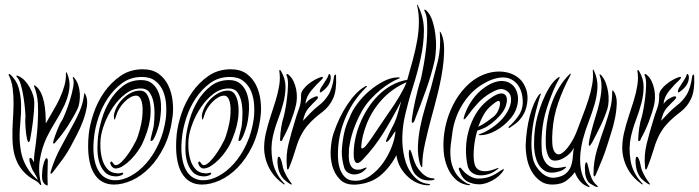

<svg xmlns="http://www.w3.org/2000/svg" viewBox="-20 -770 2916 801"><path d="M303 -315Q286 -280 263 -244.5Q240 -209 215 -181Q214 -179 210 -174.5Q206 -170 203 -171Q201 -173 202 -178Q203 -183 204 -186Q209 -202 219 -228Q229 -254 240 -270Q243 -275 252.5 -298Q262 -321 271 -349.5Q280 -378 285 -405Q290 -432 284 -445Q284 -445 284 -448V-449Q288 -449 290 -445Q301 -432 306.5 -415Q312 -398 313 -380Q314 -362 311.5 -344.5Q309 -327 303 -315ZM336 -377Q347 -356 342.5 -326.5Q338 -297 326.5 -266Q315 -235 300.5 -207.5Q286 -180 277 -163Q262 -134 240.5 -104.5Q219 -75 201 -52Q196 -45 192 -45Q190 -47 190.5 -50Q191 -53 192 -56Q208 -108 232 -152.5Q256 -197 282 -245Q299 -275 312.5 -306.5Q326 -338 331 -376Q331 -381 332 -381Q335 -381 336 -377ZM123 -344Q123 -307 117.5 -264Q112 -221 106 -190Q106 -188 104.5 -183Q103 -178 99 -177Q97 -177 95.5 -182Q94 -187 93 -189Q91 -197 89.5 -208.5Q88 -220 87 -232Q86 -244 85.5 -256Q85 -268 86 -277Q87 -283 85 -307Q83 -331 79 -359Q75 -387 68 -412.5Q61 -438 51 -448Q49 -450 48.5 -452.5Q48 -455 49 -455Q51 -455 53.5 -454Q56 -453 58 -452Q72 -446 84 -433Q96 -420 104.5 -404.5Q113 -389 118 -373Q123 -357 123 -344ZM179 0Q179 4 177 4Q176 4 173.5 2.5Q171 1 169 0Q161 -6 157.5 -17Q154 -28 156 -50Q156 -59 158 -70Q160 -81 163 -90.5Q166 -100 169 -105.5Q172 -111 175 -110Q180 -108 179.5 -97.5Q179 -87 179 -82Q178 -56 178 -35Q178 -14 179 0ZM122 -51Q117 -57 113 -67Q109 -77 106 -86.5Q103 -96 102.5 -103Q102 -110 105 -111Q110 -112 114.5 -105.5Q119 -99 122 -93Q121 -114 124.5 -135.5Q128 -157 130 -175Q133 -201 135 -221.5Q137 -242 138 -271Q140 -302 138 -339Q136 -376 122 -411Q121 -414 123 -414Q125 -414 126 -413Q127 -412 129 -411Q142 -401 150.5 -383.5Q159 -366 163.5 -344.5Q168 -323 169.5 -299.5Q171 -276 171 -255Q186 -282 202 -308.5Q218 -335 230 -361.5Q242 -388 249 -413.5Q256 -439 255 -464Q255 -468 256 -469Q257 -469 260 -464Q274 -431 269 -397.5Q264 -364 248.5 -330.5Q233 -297 212 -263.5Q191 -230 175 -197Q155 -155 146.5 -105Q138 -55 152 0V1Q151 2 151 2Q149 2 148 1Q147 1 147 0Q144 -4 140 -8Q136 -12 129 -16Q100 -31 81 -51Q62 -71 51.5 -94Q41 -117 36.5 -142Q32 -167 32 -192Q31 -228 33.5 -264.5Q36 -301 36.5 -335Q37 -369 33 -400.5Q29 -432 16 -458Q16 -460 16 -460Q18 -462 20 -461Q22 -460 23 -459Q49 -435 58 -403Q67 -371 68 -335Q69 -299 65 -261Q61 -223 62 -186Q63 -164 67 -141Q71 -118 80 -96.5Q89 -75 103.5 -55Q118 -35 138 -19Q134 -29 132 -33.5Q130 -38 122 -51Z M672 -277Q675 -304 673 -334Q671 -364 660.5 -389.5Q650 -415 628.5 -432Q607 -449 572 -449Q525 -449 490 -423.5Q455 -398 430 -360.5Q405 -323 391 -280.5Q377 -238 373 -203Q367 -155 371.5 -120Q376 -85 388 -62.5Q400 -40 418.5 -29Q437 -18 459 -18Q490 -17 524.5 -35.5Q559 -54 589 -87.5Q619 -121 641.5 -169.5Q664 -218 672 -277ZM350 -208Q354 -248 370 -296Q386 -344 414.5 -385Q443 -426 483 -453.5Q523 -481 576 -481Q616 -481 642 -462Q668 -443 682 -413.5Q696 -384 700 -349.5Q704 -315 700 -284Q691 -212 665 -159Q639 -106 604 -70.5Q569 -35 530 -17.5Q491 0 455 0Q428 0 406.5 -12Q385 -24 370.5 -49.5Q356 -75 350.5 -114.5Q345 -154 350 -208ZM462 -67Q457 -67 452 -70.5Q447 -74 444 -79Q441 -84 440 -89Q439 -94 444 -96Q447 -97 452 -89Q457 -81 463 -81Q473 -81 486.5 -94Q500 -107 512.5 -124.5Q525 -142 534.5 -159Q544 -176 548 -184Q552 -192 556 -204.5Q560 -217 563.5 -230Q567 -243 569.5 -255.5Q572 -268 573 -277Q578 -322 571 -346.5Q564 -371 548 -371Q536 -371 523 -363.5Q510 -356 498.5 -344Q487 -332 478 -317.5Q469 -303 465 -288Q460 -271 458 -271Q455 -271 455 -288Q458 -307 468 -325.5Q478 -344 493 -358.5Q508 -373 526 -382.5Q544 -392 563 -392Q582 -392 591.5 -378.5Q601 -365 605 -345.5Q609 -326 608.5 -305.5Q608 -285 606 -273Q602 -246 593.5 -220.5Q585 -195 573 -169Q567 -157 555 -139.5Q543 -122 527.5 -106Q512 -90 494.5 -78.5Q477 -67 462 -67ZM494 -48Q495 -42 484.5 -38Q474 -34 463 -34Q432 -35 415.5 -54Q399 -73 392.5 -99Q386 -125 386.5 -153Q387 -181 389 -200Q393 -233 405 -274Q417 -315 439 -351Q461 -387 493 -411.5Q525 -436 569 -436Q598 -436 615.5 -421Q633 -406 641.5 -384Q650 -362 651.5 -336.5Q653 -311 650 -290Q648 -267 643 -248Q638 -229 629 -206Q626 -199 621 -190Q616 -181 610 -182Q607 -183 608.5 -190Q610 -197 612.5 -207.5Q615 -218 618 -229.5Q621 -241 622 -251Q624 -268 624.5 -293.5Q625 -319 620.5 -343Q616 -367 604 -384Q592 -401 568 -401Q533 -401 503.5 -378.5Q474 -356 452 -323.5Q430 -291 416.5 -255.5Q403 -220 400 -193Q398 -177 399 -153Q400 -129 406.5 -105.5Q413 -82 428 -65Q443 -48 469 -47Q477 -46 484.5 -48.5Q492 -51 494 -48Z M1039 -277Q1042 -304 1040 -334Q1038 -364 1027.5 -389.5Q1017 -415 995.5 -432Q974 -449 939 -449Q892 -449 857 -423.5Q822 -398 797 -360.5Q772 -323 758 -280.5Q744 -238 740 -203Q734 -155 738.5 -120Q743 -85 755 -62.5Q767 -40 785.5 -29Q804 -18 826 -18Q857 -17 891.5 -35.5Q926 -54 956 -87.5Q986 -121 1008.5 -169.5Q1031 -218 1039 -277ZM717 -208Q721 -248 737 -296Q753 -344 781.5 -385Q810 -426 850 -453.5Q890 -481 943 -481Q983 -481 1009 -462Q1035 -443 1049 -413.5Q1063 -384 1067 -349.5Q1071 -315 1067 -284Q1058 -212 1032 -159Q1006 -106 971 -70.5Q936 -35 897 -17.5Q858 0 822 0Q795 0 773.5 -12Q752 -24 737.5 -49.5Q723 -75 717.5 -114.5Q712 -154 717 -208ZM829 -67Q824 -67 819 -70.5Q814 -74 811 -79Q808 -84 807 -89Q806 -94 811 -96Q814 -97 819 -89Q824 -81 830 -81Q840 -81 853.5 -94Q867 -107 879.5 -124.5Q892 -142 901.5 -159Q911 -176 915 -184Q919 -192 923 -204.5Q927 -217 930.5 -230Q934 -243 936.5 -255.5Q939 -268 940 -277Q945 -322 938 -346.5Q931 -371 915 -371Q903 -371 890 -363.5Q877 -356 865.5 -344Q854 -332 845 -317.5Q836 -303 832 -288Q827 -271 825 -271Q822 -271 822 -288Q825 -307 835 -325.5Q845 -344 860 -358.5Q875 -373 893 -382.5Q911 -392 930 -392Q949 -392 958.5 -378.5Q968 -365 972 -345.5Q976 -326 975.5 -305.5Q975 -285 973 -273Q969 -246 960.5 -220.5Q952 -195 940 -169Q934 -157 922 -139.5Q910 -122 894.5 -106Q879 -90 861.5 -78.5Q844 -67 829 -67ZM861 -48Q862 -42 851.5 -38Q841 -34 830 -34Q799 -35 782.5 -54Q766 -73 759.5 -99Q753 -125 753.5 -153Q754 -181 756 -200Q760 -233 772 -274Q784 -315 806 -351Q828 -387 860 -411.5Q892 -436 936 -436Q965 -436 982.5 -421Q1000 -406 1008.5 -384Q1017 -362 1018.5 -336.5Q1020 -311 1017 -290Q1015 -267 1010 -248Q1005 -229 996 -206Q993 -199 988 -190Q983 -181 977 -182Q974 -183 975.5 -190Q977 -197 979.5 -207.5Q982 -218 985 -229.5Q988 -241 989 -251Q991 -268 991.5 -293.5Q992 -319 987.5 -343Q983 -367 971 -384Q959 -401 935 -401Q900 -401 870.5 -378.5Q841 -356 819 -323.5Q797 -291 783.5 -255.5Q770 -220 767 -193Q765 -177 766 -153Q767 -129 773.5 -105.5Q780 -82 795 -65Q810 -48 836 -47Q844 -46 851.5 -48.5Q859 -51 861 -48Z M1215 -333Q1207 -299 1192.5 -261.5Q1178 -224 1160 -192Q1160 -190 1157.5 -185.5Q1155 -181 1151 -181Q1149 -181 1148.5 -187Q1148 -193 1149 -195Q1149 -211 1153 -237.5Q1157 -264 1163 -281Q1165 -287 1169.5 -310Q1174 -333 1177.5 -361.5Q1181 -390 1181.5 -416.5Q1182 -443 1175 -456V-460Q1179 -463 1184 -458Q1197 -447 1204.5 -431Q1212 -415 1215.5 -397.5Q1219 -380 1218.5 -363Q1218 -346 1215 -333ZM1254 -337Q1265 -351 1275 -357Q1285 -363 1295 -367Q1296 -367 1300 -368Q1304 -369 1306 -366Q1308 -363 1305 -359Q1302 -355 1300 -353Q1293 -346 1284.5 -337.5Q1276 -329 1269 -321Q1259 -310 1253 -295.5Q1247 -281 1244 -266Q1261 -284 1276.5 -300Q1292 -316 1310 -330Q1333 -347 1350 -374Q1367 -401 1374 -453Q1376 -458 1379 -459Q1382 -460 1382 -452Q1385 -394 1370 -360Q1355 -326 1325 -303Q1309 -291 1293 -277Q1277 -263 1262.5 -246Q1248 -229 1236 -206Q1224 -183 1215 -153Q1208 -130 1201 -109.5Q1194 -89 1186 -70Q1184 -63 1180 -63Q1177 -64 1177 -73Q1172 -121 1183.5 -168.5Q1195 -216 1211 -267Q1218 -292 1227.5 -317Q1237 -342 1236 -374Q1236 -385 1245 -397Q1254 -409 1267 -419.5Q1280 -430 1294 -437.5Q1308 -445 1318 -448Q1327 -451 1327 -447Q1327 -443 1321 -437Q1300 -418 1278.5 -392Q1257 -366 1254 -337ZM1167 -1Q1166 0 1165.5 -0.5Q1165 -1 1160 -4Q1130 -26 1113 -52Q1096 -78 1088.5 -105.5Q1081 -133 1082 -160.5Q1083 -188 1089 -214Q1097 -249 1108.5 -283.5Q1120 -318 1130 -350.5Q1140 -383 1145 -414.5Q1150 -446 1145 -475Q1145 -477 1148 -478Q1149 -478 1150 -476.5Q1151 -475 1152 -474Q1171 -442 1171 -408.5Q1171 -375 1162 -340.5Q1153 -306 1139.5 -270.5Q1126 -235 1118 -199Q1108 -153 1116.5 -101Q1125 -49 1163 -8Q1165 -5 1167 -4Q1169 -3 1167 -1ZM1197 0Q1195 0 1193 -1L1189 -3Q1175 -12 1164 -22.5Q1153 -33 1145 -53Q1142 -60 1140 -71.5Q1138 -83 1137.5 -93Q1137 -103 1138.5 -110Q1140 -117 1144 -116Q1147 -116 1150.5 -108Q1154 -100 1156 -92Q1158 -81 1160.5 -71Q1163 -61 1167 -53Q1178 -28 1196 -5Q1198 0 1197 0ZM1360 -449Q1360 -428 1348 -412Q1336 -396 1319 -385Q1316 -383 1315 -385.5Q1314 -388 1314 -389Q1314 -395 1319 -403.5Q1324 -412 1330.5 -421.5Q1337 -431 1343 -441Q1349 -451 1351 -459Q1354 -464 1357 -459Q1360 -454 1360 -449Z M1794 -521Q1780 -458 1757.5 -395.5Q1735 -333 1713 -277Q1712 -272 1708 -264Q1704 -256 1699 -258Q1698 -258 1698 -267Q1698 -276 1699 -279Q1701 -293 1704.5 -312.5Q1708 -332 1712.5 -352Q1717 -372 1722 -391.5Q1727 -411 1731 -425Q1734 -431 1738.5 -452Q1743 -473 1748 -501.5Q1753 -530 1757 -563Q1761 -596 1762 -626.5Q1763 -657 1761.5 -682Q1760 -707 1753 -719Q1748 -729 1751 -730Q1755 -730 1760 -725Q1775 -710 1783.5 -684.5Q1792 -659 1796 -629.5Q1800 -600 1799 -571Q1798 -542 1794 -521ZM1820 -632Q1830 -612 1832 -583Q1834 -554 1831 -520.5Q1828 -487 1821.5 -451.5Q1815 -416 1807 -383.5Q1799 -351 1791.5 -323Q1784 -295 1779 -277Q1765 -225 1753.5 -173.5Q1742 -122 1742 -86Q1742 -73 1741 -73Q1739 -71 1736.5 -76Q1734 -81 1732 -86Q1722 -122 1723.5 -160.5Q1725 -199 1733 -239.5Q1741 -280 1753.5 -321.5Q1766 -363 1778 -404Q1792 -456 1806 -512.5Q1820 -569 1815 -632Q1815 -637 1814.5 -637.5Q1814 -638 1815 -638Q1817 -638 1820 -632ZM1676 -427Q1616 -401 1573.5 -354.5Q1531 -308 1509 -251Q1500 -227 1494.5 -205.5Q1489 -184 1487 -160Q1486 -148 1493 -151Q1500 -154 1505 -160Q1517 -175 1527 -189.5Q1537 -204 1547.5 -219.5Q1558 -235 1569.5 -252.5Q1581 -270 1595 -290Q1610 -311 1623.5 -331.5Q1637 -352 1647.5 -370Q1658 -388 1665.5 -403Q1673 -418 1676 -427ZM1654 -348Q1618 -278 1580 -216.5Q1542 -155 1493 -104Q1462 -71 1456 -114Q1454 -148 1461 -185Q1468 -222 1482 -255Q1495 -287 1514 -317Q1533 -347 1558 -372Q1583 -397 1613.5 -414Q1644 -431 1679 -437Q1691 -479 1702 -519.5Q1713 -560 1720 -599Q1727 -638 1727.5 -674.5Q1728 -711 1721 -744Q1719 -750 1720 -750Q1722 -751 1723.5 -748Q1725 -745 1725 -744Q1749 -696 1748.5 -641Q1748 -586 1735 -527Q1722 -468 1702.5 -407Q1683 -346 1669 -285Q1660 -246 1658.5 -201.5Q1657 -157 1667 -114Q1677 -69 1704 -37.5Q1731 -6 1766 -3Q1774 -2 1774 0Q1774 2 1771.5 2.5Q1769 3 1767 3Q1746 3 1725.5 -5Q1705 -13 1687 -28Q1669 -43 1655.5 -63.5Q1642 -84 1636 -110Q1634 -118 1634 -123Q1606 -70 1566.5 -37.5Q1527 -5 1467 0Q1422 3 1398.5 -21Q1375 -45 1366 -79Q1357 -113 1360 -150.5Q1363 -188 1371 -212Q1394 -281 1429 -333.5Q1464 -386 1499 -407Q1501 -409 1505 -410.5Q1509 -412 1510 -411Q1512 -410 1509 -407Q1506 -404 1505 -403Q1451 -349 1421.5 -279.5Q1392 -210 1390 -138Q1389 -120 1391 -99Q1393 -78 1400.5 -59.5Q1408 -41 1422 -28.5Q1436 -16 1460 -16Q1494 -15 1524.5 -36.5Q1555 -58 1577.5 -89.5Q1600 -121 1614 -157Q1628 -193 1630 -223Q1623 -215 1618 -206.5Q1613 -198 1605 -188Q1604 -186 1599 -181.5Q1594 -177 1591 -178Q1589 -179 1593 -189.5Q1597 -200 1603 -212.5Q1609 -225 1615 -236.5Q1621 -248 1623 -252Q1634 -275 1640 -298Q1646 -321 1654 -348ZM1793 -23Q1793 -21 1788 -19Q1785 -18 1783 -18Q1764 -16 1747.5 -20Q1731 -24 1714 -41Q1705 -50 1698.5 -68Q1692 -86 1688.5 -103Q1685 -120 1685.5 -133Q1686 -146 1690 -145Q1691 -146 1693.5 -141Q1696 -136 1698 -129.5Q1700 -123 1702 -116.5Q1704 -110 1705 -107Q1710 -91 1717 -78Q1724 -65 1734 -55Q1758 -27 1786 -26Q1788 -26 1790.5 -25.5Q1793 -25 1793 -23ZM1648 -445Q1648 -444 1646.5 -443Q1645 -442 1639 -440Q1626 -435 1607 -423.5Q1588 -412 1567 -395Q1546 -378 1525.5 -355.5Q1505 -333 1490 -307Q1475 -280 1464.5 -254.5Q1454 -229 1448 -207.5Q1442 -186 1439.5 -171Q1437 -156 1436 -151Q1435 -134 1435 -117.5Q1435 -101 1439.5 -87.5Q1444 -74 1454 -67Q1464 -60 1484 -63Q1486 -63 1496.5 -67.5Q1507 -72 1509 -71Q1510 -70 1508 -67Q1506 -64 1502 -60.5Q1498 -57 1494.5 -54.5Q1491 -52 1490 -51Q1481 -46 1470 -43.5Q1459 -41 1448.5 -43Q1438 -45 1429 -51.5Q1420 -58 1416 -70Q1405 -107 1406 -142Q1408 -177 1415 -211.5Q1422 -246 1439 -281Q1449 -308 1470.5 -337Q1492 -366 1520 -390Q1548 -414 1578.5 -430Q1609 -446 1636 -447Q1640 -447 1644 -447Q1648 -447 1648 -445Z M2125 -408Q2133 -398 2137.5 -383Q2142 -368 2141 -350.5Q2140 -333 2133 -314Q2126 -295 2111 -277Q2082 -243 2047.5 -224.5Q2013 -206 1985 -206Q1968 -206 1985 -212Q1994 -215 2006.5 -221.5Q2019 -228 2033 -237.5Q2047 -247 2061.5 -260Q2076 -273 2088 -290Q2108 -318 2111.5 -344.5Q2115 -371 2101 -385Q2089 -397 2073 -398.5Q2057 -400 2025 -381Q1996 -364 1973 -339Q1950 -314 1930 -286Q1919 -272 1915.5 -272Q1912 -272 1918 -290Q1930 -325 1951.5 -355Q1973 -385 2003 -406Q2025 -421 2043.5 -427Q2062 -433 2077.5 -432Q2093 -431 2105 -424.5Q2117 -418 2125 -408ZM2179 -338Q2175 -314 2166.5 -297.5Q2158 -281 2147.5 -269.5Q2137 -258 2126.5 -251Q2116 -244 2108 -238Q2104 -235 2102 -237Q2100 -239 2105 -244Q2123 -259 2141.5 -284.5Q2160 -310 2161 -341Q2161 -394 2135 -422Q2109 -450 2070 -446.5Q2031 -443 1989 -416Q1962 -399 1941.5 -376.5Q1921 -354 1906 -328.5Q1891 -303 1881.5 -276Q1872 -249 1868 -222Q1864 -196 1860.5 -166Q1857 -136 1860.5 -107Q1864 -78 1879 -51.5Q1894 -25 1926 -6Q1931 -3 1936.5 -2Q1942 -1 1942 0Q1942 2 1937 2.5Q1932 3 1926 1Q1901 -4 1883.5 -19.5Q1866 -35 1855 -55Q1844 -75 1838 -97Q1832 -119 1831 -137Q1825 -216 1853 -293Q1859 -309 1868.5 -329Q1878 -349 1892 -369.5Q1906 -390 1925 -409.5Q1944 -429 1968 -444Q1991 -458 2016 -465Q2041 -472 2066 -471.5Q2091 -471 2113 -462.5Q2135 -454 2152 -437Q2167 -421 2175.5 -396Q2184 -371 2179 -338ZM2088 -374Q2100 -360 2091 -330.5Q2082 -301 2049 -271Q2031 -254 2014 -243.5Q1997 -233 1971 -225Q1960 -187 1957 -150Q1954 -113 1959 -90Q1960 -81 1965.5 -72.5Q1971 -64 1981.5 -59.5Q1992 -55 2009 -56Q2026 -57 2051 -67Q2058 -70 2059.5 -68.5Q2061 -67 2053 -62Q2035 -48 2015 -42.5Q1995 -37 1977.5 -39Q1960 -41 1947.5 -51Q1935 -61 1931 -78Q1923 -113 1924 -151Q1925 -189 1935.5 -226Q1946 -263 1965.5 -295.5Q1985 -328 2014 -351Q2068 -394 2088 -374ZM2078 -55Q2071 -45 2060.5 -35.5Q2050 -26 2036.5 -18.5Q2023 -11 2008.5 -6Q1994 -1 1979 -1Q1953 -1 1930.5 -12.5Q1908 -24 1896 -59Q1894 -63 1894 -66.5Q1894 -70 1896 -70Q1900 -72 1904 -67.5Q1908 -63 1912 -58Q1923 -45 1940.5 -35Q1958 -25 1974 -25Q2004 -25 2026 -34Q2048 -43 2068 -58Q2073 -61 2079.5 -64Q2086 -67 2078 -55ZM2064 -347Q2060 -355 2035 -334Q2012 -316 1998.5 -292.5Q1985 -269 1975 -241Q1994 -250 2010 -261.5Q2026 -273 2040 -284Q2055 -297 2062 -318Q2069 -339 2064 -347Z M2514 -316Q2502 -279 2485.5 -245Q2469 -211 2451 -177Q2449 -175 2445 -167.5Q2441 -160 2438 -162Q2436 -162 2436.5 -168Q2437 -174 2437 -177Q2438 -185 2441.5 -200Q2445 -215 2449.5 -231.5Q2454 -248 2458.5 -263.5Q2463 -279 2466 -288Q2483 -342 2488 -384Q2493 -426 2482 -455Q2480 -460 2482 -460Q2484 -460 2486 -458Q2488 -456 2489 -455Q2500 -443 2507 -424.5Q2514 -406 2517 -386.5Q2520 -367 2519 -348Q2518 -329 2514 -316ZM2541 -388Q2554 -368 2553 -338Q2552 -308 2545.5 -276Q2539 -244 2529.5 -215Q2520 -186 2515 -169Q2505 -136 2491 -101.5Q2477 -67 2466 -42Q2462 -33 2460 -34Q2457 -35 2456.5 -38.5Q2456 -42 2456 -44Q2456 -98 2471.5 -148Q2487 -198 2505 -249Q2516 -282 2525 -314.5Q2534 -347 2534 -386Q2534 -393 2536 -393Q2537 -393 2538 -391.5Q2539 -390 2541 -388ZM2341 -74Q2343 -71 2334 -65Q2325 -59 2322 -58Q2278 -42 2253.5 -57Q2229 -72 2218.5 -102Q2208 -132 2208 -168.5Q2208 -205 2212 -234Q2215 -259 2223.5 -289.5Q2232 -320 2244 -349.5Q2256 -379 2271.5 -404.5Q2287 -430 2305 -444Q2307 -445 2309.5 -447Q2312 -449 2314 -449Q2317 -448 2311 -438Q2305 -428 2296.5 -410Q2288 -392 2279 -368.5Q2270 -345 2261.5 -319Q2253 -293 2248 -267Q2243 -241 2241 -217Q2239 -193 2239 -174Q2239 -155 2240 -142Q2241 -129 2242 -125Q2249 -94 2268.5 -79.5Q2288 -65 2321 -71Q2322 -71 2331 -73Q2340 -75 2341 -74ZM2470 3Q2474 7 2474 9Q2474 11 2469.5 10Q2465 9 2463 8Q2455 4 2443 -3.5Q2431 -11 2425 -30Q2422 -38 2421 -49.5Q2420 -61 2420 -71Q2420 -81 2422 -87.5Q2424 -94 2427 -93Q2429 -92 2431.5 -84Q2434 -76 2436 -67Q2438 -56 2441 -46.5Q2444 -37 2448 -27Q2453 -16 2458 -9.5Q2463 -3 2470 3ZM2378 -52Q2367 -35 2344.5 -17.5Q2322 0 2284 0Q2254 0 2232.5 -16Q2211 -32 2197.5 -56Q2184 -80 2178.5 -108.5Q2173 -137 2173 -163Q2174 -195 2178.5 -227Q2183 -259 2190.5 -287Q2198 -315 2207.5 -337Q2217 -359 2227 -373Q2229 -374 2231.5 -377.5Q2234 -381 2236 -379Q2237 -378 2235.5 -374.5Q2234 -371 2233 -369Q2224 -339 2215.5 -305.5Q2207 -272 2202 -238Q2197 -204 2197 -171Q2197 -138 2203 -110Q2207 -91 2217.5 -75Q2228 -59 2240.5 -48Q2253 -37 2267.5 -32Q2282 -27 2296 -29Q2325 -33 2340 -45.5Q2355 -58 2361.5 -75.5Q2368 -93 2369.5 -113.5Q2371 -134 2374 -155Q2369 -141 2354.5 -127.5Q2340 -114 2323.5 -106.5Q2307 -99 2291.5 -100Q2276 -101 2268 -118Q2258 -140 2257 -166Q2256 -192 2258 -223Q2260 -254 2267 -287Q2274 -320 2286 -350.5Q2298 -381 2314.5 -408Q2331 -435 2352 -456L2356 -460Q2359 -463 2362 -463Q2362 -463 2358 -453Q2329 -399 2309 -341.5Q2289 -284 2285 -225Q2280 -160 2291.5 -140Q2303 -120 2320 -128.5Q2337 -137 2356.5 -165.5Q2376 -194 2388 -227Q2399 -257 2411.5 -289Q2424 -321 2434.5 -353.5Q2445 -386 2450.5 -417Q2456 -448 2453 -475Q2453 -480 2455 -480Q2456 -480 2456 -479Q2456 -477 2457 -477Q2458 -476 2458 -475Q2474 -441 2472.5 -406Q2471 -371 2460.5 -335Q2450 -299 2435.5 -261.5Q2421 -224 2411 -186Q2405 -162 2402 -135.5Q2399 -109 2401 -83Q2403 -57 2412 -33.5Q2421 -10 2438 6Q2440 8 2440 9Q2440 11 2437.5 10.5Q2435 10 2433 9Q2414 2 2400 -14Q2386 -30 2378 -52Z M2709 -333Q2701 -299 2686.5 -261.5Q2672 -224 2654 -192Q2654 -190 2651.5 -185.5Q2649 -181 2645 -181Q2643 -181 2642.5 -187Q2642 -193 2643 -195Q2643 -211 2647 -237.5Q2651 -264 2657 -281Q2659 -287 2663.5 -310Q2668 -333 2671.5 -361.5Q2675 -390 2675.5 -416.5Q2676 -443 2669 -456V-460Q2673 -463 2678 -458Q2691 -447 2698.5 -431Q2706 -415 2709.5 -397.5Q2713 -380 2712.5 -363Q2712 -346 2709 -333ZM2748 -337Q2759 -351 2769 -357Q2779 -363 2789 -367Q2790 -367 2794 -368Q2798 -369 2800 -366Q2802 -363 2799 -359Q2796 -355 2794 -353Q2787 -346 2778.5 -337.5Q2770 -329 2763 -321Q2753 -310 2747 -295.5Q2741 -281 2738 -266Q2755 -284 2770.5 -300Q2786 -316 2804 -330Q2827 -347 2844 -374Q2861 -401 2868 -453Q2870 -458 2873 -459Q2876 -460 2876 -452Q2879 -394 2864 -360Q2849 -326 2819 -303Q2803 -291 2787 -277Q2771 -263 2756.5 -246Q2742 -229 2730 -206Q2718 -183 2709 -153Q2702 -130 2695 -109.5Q2688 -89 2680 -70Q2678 -63 2674 -63Q2671 -64 2671 -73Q2666 -121 2677.5 -168.5Q2689 -216 2705 -267Q2712 -292 2721.5 -317Q2731 -342 2730 -374Q2730 -385 2739 -397Q2748 -409 2761 -419.5Q2774 -430 2788 -437.5Q2802 -445 2812 -448Q2821 -451 2821 -447Q2821 -443 2815 -437Q2794 -418 2772.5 -392Q2751 -366 2748 -337ZM2661 -1Q2660 0 2659.5 -0.5Q2659 -1 2654 -4Q2624 -26 2607 -52Q2590 -78 2582.5 -105.5Q2575 -133 2576 -160.5Q2577 -188 2583 -214Q2591 -249 2602.5 -283.5Q2614 -318 2624 -350.5Q2634 -383 2639 -414.5Q2644 -446 2639 -475Q2639 -477 2642 -478Q2643 -478 2644 -476.5Q2645 -475 2646 -474Q2665 -442 2665 -408.5Q2665 -375 2656 -340.5Q2647 -306 2633.5 -270.5Q2620 -235 2612 -199Q2602 -153 2610.5 -101Q2619 -49 2657 -8Q2659 -5 2661 -4Q2663 -3 2661 -1ZM2691 0Q2689 0 2687 -1L2683 -3Q2669 -12 2658 -22.5Q2647 -33 2639 -53Q2636 -60 2634 -71.5Q2632 -83 2631.5 -93Q2631 -103 2632.5 -110Q2634 -117 2638 -116Q2641 -116 2644.5 -108Q2648 -100 2650 -92Q2652 -81 2654.5 -71Q2657 -61 2661 -53Q2672 -28 2690 -5Q2692 0 2691 0ZM2854 -449Q2854 -428 2842 -412Q2830 -396 2813 -385Q2810 -383 2809 -385.5Q2808 -388 2808 -389Q2808 -395 2813 -403.5Q2818 -412 2824.5 -421.5Q2831 -431 2837 -441Q2843 -451 2845 -459Q2848 -464 2851 -459Q2854 -454 2854 -449Z"/></svg>

Font: Akronim
Style: Regular
Weight: 400
Designer: Grzegorz Klimczewski
Foundry: Fonty.PL
Version: Version 1.002